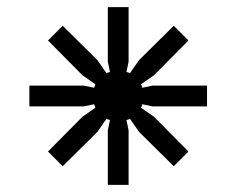

<svg xmlns="http://www.w3.org/2000/svg" viewBox="-20 -720 660 536"><path d="M62 -481V-423H214L243 -429L246 -419L210 -394L114 -297L155 -256L252 -352L277 -388L287 -385L281 -356V-204H339V-356L333 -385L343 -388L368 -352L465 -256L506 -297L410 -394L374 -419L377 -429L406 -423H558V-481H406L377 -475L374 -485L410 -510L506 -607L465 -648L368 -552L343 -516L333 -519L339 -548V-700H281V-548L287 -519L277 -516L252 -552L155 -648L114 -607L210 -510L246 -485L243 -475L214 -481Z"/></svg>

Font: Space Text Light
Style: Regular
Weight: 300
Designer: Florian Karsten (Space Text), Colophon Foundry (Space Mono)
Foundry: Florian Karsten
Version: Version 1.003;PS 001.003;hotconv 1.0.88;makeotf.lib2.5.64775